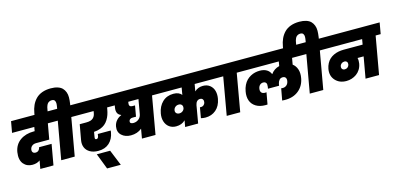

<svg xmlns="http://www.w3.org/2000/svg" viewBox="-102 -1783 5832 2802"><g transform="rotate(-15 2813.5 -382.0)"><path d="M27.8 -570.8 58.1 -740.2H692.9L662.1 -570.8H568.8L526.9 -335.9H329.1Q291 -335.9 266.6 -316.7Q242.2 -297.4 236.8 -266.1Q231.9 -237.8 245.1 -220.9Q258.3 -204.1 286.1 -204.1Q314.5 -204.1 332.5 -221.7Q350.6 -239.3 355 -267.1H543.9L488.8 43.9H290L312 -79.1Q266.6 -43.9 196.8 -43.9Q157.2 -43.9 123.3 -58.3Q89.4 -72.8 64.2 -102.3Q39.1 -131.8 29.8 -176.3Q20.5 -220.7 29.8 -280.8Q49.3 -391.6 132.8 -450.7Q216.3 -509.8 337.9 -509.8H353L363.8 -570.8Z M404.8 -695.8 416.5 -765.1Q427.7 -830.6 451.4 -881.8Q475.1 -933.1 513.4 -972.2Q551.8 -1011.2 609.1 -1032.2Q666.5 -1053.2 739.7 -1053.2Q799.3 -1053.2 843.3 -1038.8Q887.2 -1024.4 912.4 -998.8Q937.5 -973.1 951.2 -937Q964.8 -900.9 964.4 -857.7Q963.9 -814.5 956.5 -765.1L952.6 -740.2H1028.8L998.5 -570.8H922.9L821.8 0H617.7L718.8 -570.8H641.6L671.9 -740.2H754.9L760.7 -774.9Q762.7 -787.1 763.7 -796.6Q764.6 -806.2 765.1 -819.6Q765.6 -833 762.5 -843Q759.3 -853 753.7 -862.5Q748 -872.1 736.6 -877Q725.1 -881.8 709.5 -881.8Q689.5 -881.8 673.6 -874Q657.7 -866.2 648.4 -855.7Q639.2 -845.2 632.1 -829.1Q625 -813 622.1 -801.3Q619.1 -789.6 616.7 -774.9L602.5 -695.8Z M976.6 -570.8 1006.8 -740.2H1556.6L1526.9 -570.8H1463.9L1459.5 -544.9Q1451.7 -500.5 1439.2 -464.1Q1426.8 -427.7 1405.3 -393.1Q1383.8 -358.4 1354.7 -334.5Q1325.7 -310.5 1283.2 -294.7Q1240.7 -278.8 1187.5 -275.9L1174.8 -199.2Q1167.5 -164.1 1194.8 -164.1Q1207.5 -164.1 1216.1 -173.8Q1224.6 -183.6 1227.5 -199.2L1232.4 -231.9H1427.7Q1426.3 -213.4 1424.8 -206.1Q1407.7 -106.4 1344.2 -48.8Q1280.8 8.8 1178.7 8.8Q1104.5 8.8 1053.5 -20.5Q1002.4 -49.8 982.4 -98.9Q962.4 -147.9 973.6 -209L1014.6 -438H1112.8Q1150.4 -438 1176.8 -445.8Q1203.1 -453.6 1219 -469Q1234.9 -484.4 1243.2 -502.2Q1251.5 -520 1255.9 -544.9L1259.8 -570.8Z M1233.4 289.1 1141.6 50.8H1343.3L1440.4 289.1Z M1776.4 -252Q1821.8 -252 1856.4 -279.3Q1891.1 -306.6 1899.4 -353L1937.5 -570.8H1783.7L1780.3 -551.8Q1775.4 -523.9 1786.6 -509Q1797.9 -494.1 1830.6 -494.1H1865.2L1836.4 -331.1H1785.6Q1761.2 -331.1 1746.3 -320.3Q1731.4 -309.6 1728.5 -291Q1725.1 -272 1738.3 -262Q1751.5 -252 1776.4 -252ZM1504.4 -570.8 1534.7 -740.2H2247.6L2217.3 -570.8H2142.6L2042.5 0H1837.4L1862.3 -143.1Q1794.4 -86.9 1696.3 -86.9Q1610.4 -86.9 1556.9 -136.5Q1503.4 -186 1517.6 -269Q1526.9 -320.3 1559.8 -356.7Q1592.8 -393.1 1633.3 -408.2V-412.1Q1556.6 -439.9 1574.7 -542L1579.6 -570.8Z M2490.2 0 2507.3 -97.2Q2454.6 -43 2367.2 -43Q2308.1 -43 2265.1 -74.2Q2222.2 -105.5 2204.1 -160.6Q2186 -215.8 2198.2 -283.2Q2216.8 -388.2 2282.5 -450.7Q2348.1 -513.2 2448.2 -513.2Q2534.7 -513.2 2571.3 -461.9L2590.3 -570.8H2195.3L2225.6 -740.2H3193.4L3163.6 -570.8H2786.6L2767.6 -463.9Q2819.3 -513.2 2894.5 -513.2Q2957.5 -513.2 2999.5 -479.5Q3041.5 -445.8 3056.2 -391.6Q3070.8 -337.4 3058.6 -272.9Q3039.1 -168 2973.1 -112.1Q2907.2 -56.2 2815.4 -56.2Q2778.8 -56.2 2745.6 -64.9L2773.4 -223.1Q2779.3 -221.2 2788.6 -221.2Q2813 -221.2 2831.1 -236.6Q2849.1 -252 2853.5 -277.8Q2857.9 -301.8 2845.7 -320.8Q2833.5 -339.8 2805.2 -339.8Q2776.4 -339.8 2757.8 -320.3Q2739.3 -300.8 2732.4 -265.1L2686.5 0ZM2462.4 -213.9Q2491.7 -214.4 2512.9 -231.7Q2534.2 -249 2538.6 -273.9V-275.9Q2543.5 -304.7 2527.8 -322.8Q2512.2 -340.8 2483.4 -340.8Q2452.6 -340.8 2430.7 -322.8Q2408.7 -304.7 2404.3 -276.9Q2398.9 -249.5 2415.8 -231.4Q2432.6 -213.4 2462.4 -213.9Z M3118.2 0 3218.3 -570.8H3141.1L3171.4 -740.2H3528.3L3498 -570.8H3422.4L3322.3 0Z M4310.1 -251Q4289.6 -135.7 4205.6 -68.6Q4121.6 -1.5 3993.2 -4.9Q3977.5 -4.9 3958 -6.8L3990.2 -183.1Q4000 -181.2 4015.1 -181.2Q4047.4 -181.2 4072 -201.9Q4096.7 -222.7 4103 -261.2Q4108.9 -294.4 4095.2 -313.7Q4081.5 -333 4052.2 -333Q4019 -333 4000.2 -310.3Q3981.4 -287.6 3975.1 -255.9L3970.2 -227.1H3802.2L3807.1 -255.9Q3809.6 -274.4 3808.3 -291.5Q3807.1 -308.6 3794.2 -320.8Q3781.2 -333 3758.3 -333Q3728 -333 3707.5 -313.7Q3687 -294.4 3681.2 -261.2Q3674.8 -223.1 3692.1 -202.1Q3709.5 -181.2 3746.1 -181.2Q3752.4 -181.2 3768.1 -183.1L3736.3 -5.9Q3722.2 -4.9 3706.1 -4.9Q3620.1 -4.9 3562.7 -40.5Q3505.4 -76.2 3484.1 -136.5Q3462.9 -196.8 3477.1 -272.9Q3485.8 -323.7 3506.1 -365Q3526.4 -406.2 3553.5 -433.3Q3580.6 -460.4 3614.3 -478.5Q3647.9 -496.6 3682.4 -504.4Q3716.8 -512.2 3752.9 -512.2Q3816.9 -512.2 3858.2 -486.6Q3899.4 -460.9 3916 -418H3918.9Q3964.8 -483.4 4046.4 -503.9L4058.1 -570.8H3476.1L3506.3 -740.2H4448.2L4418 -570.8H4258.3L4241.2 -473.1Q4285.2 -440.4 4304.4 -384Q4323.7 -327.6 4310.1 -251Z M4160.2 -695.8 4171.9 -765.1Q4183.1 -830.6 4206.8 -881.8Q4230.5 -933.1 4268.8 -972.2Q4307.1 -1011.2 4364.5 -1032.2Q4421.9 -1053.2 4495.1 -1053.2Q4554.7 -1053.2 4598.6 -1038.8Q4642.6 -1024.4 4667.7 -998.8Q4692.9 -973.1 4706.5 -937Q4720.2 -900.9 4719.7 -857.7Q4719.2 -814.5 4711.9 -765.1L4708 -740.2H4784.2L4753.9 -570.8H4678.2L4577.1 0H4373L4474.1 -570.8H4397L4427.2 -740.2H4510.3L4516.1 -774.9Q4518.1 -787.1 4519 -796.6Q4520 -806.2 4520.5 -819.6Q4521 -833 4517.8 -843Q4514.6 -853 4509 -862.5Q4503.4 -872.1 4491.9 -877Q4480.5 -881.8 4464.8 -881.8Q4444.8 -881.8 4429 -874Q4413.1 -866.2 4403.8 -855.7Q4394.5 -845.2 4387.5 -829.1Q4380.4 -813 4377.4 -801.3Q4374.5 -789.6 4372.1 -774.9L4357.9 -695.8Z M4960.9 -210Q4985.8 -210 5004.2 -225.6Q5022.5 -241.2 5026.9 -266.1Q5030.8 -290.5 5018.1 -306.2Q5005.4 -321.8 4981 -321.8Q4955.1 -321.8 4935.8 -305.9Q4916.5 -290 4913.1 -266.1Q4908.7 -241.2 4922.1 -225.6Q4935.5 -210 4960.9 -210ZM4731 -570.8 4761.2 -740.2H5627L5597.2 -570.8H5521L5419.9 0H5215.8L5272.9 -321.8H5181.2Q5190.9 -282.2 5183.1 -236.8Q5174.8 -188.5 5150.6 -150.1Q5126.5 -111.8 5092.8 -87.9Q5059.1 -64 5019.8 -51.5Q4980.5 -39.1 4939 -39.1Q4834 -39.1 4772.7 -107.2Q4711.4 -175.3 4729 -277.8Q4737.3 -322.3 4756.3 -358.2Q4775.4 -394 4802.2 -418.7Q4829.1 -443.4 4863.5 -459.7Q4897.9 -476.1 4936.3 -483.6Q4974.6 -491.2 5017.1 -491.2H5303.2L5316.9 -570.8Z"/></g></svg>

Font: SVN-Poppins Black
Style: Italic
Weight: 900
Italic angle: -10°
Designer: Ninad Kale (Devanagari), Jonny Pinhorn (Latin)
Foundry: Indian Type Foundry
Version: Version 3.002 2017